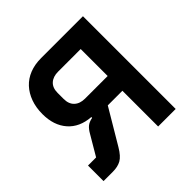

<svg xmlns="http://www.w3.org/2000/svg" viewBox="-177 -860 1022 1022"><g transform="rotate(-45 333.5 -349.0)"><path d="M42 -117H103L169 -229Q182 -252 196.5 -264Q211 -276 237 -281V-287Q155 -293 109.5 -345Q64 -397 64 -482Q64 -531 78.5 -571Q93 -611 119.5 -639.5Q146 -668 184 -683Q222 -698 270 -698H585V0H453V-269H343L226 -72Q200 -28 174.5 -14Q149 0 112 0H42ZM453 -380V-583H283Q245 -583 223 -563Q201 -543 201 -505V-459Q201 -421 223 -400.5Q245 -380 283 -380Z"/></g></svg>

Font: IBM Plex Sans SmBld
Style: Regular
Weight: 600
Designer: Mike Abbink, Paul van der Laan, Pieter van Rosmalen
Foundry: Bold Monday
Version: Version 3.005